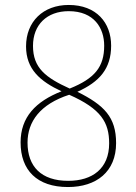

<svg xmlns="http://www.w3.org/2000/svg" viewBox="-20 -744 550 774"><path d="M254 10C369 10 448 -52 448 -167C448 -272 400 -320 292 -374C381 -414 428 -467 428 -560C428 -652 369 -724 257 -724C154 -724 85 -657 85 -557C85 -465 142 -416 228 -376C124 -335 63 -272 63 -170C63 -58 129 10 254 10ZM261 -387C164 -431 113 -470 113 -559C113 -644 169 -699 257 -699C360 -699 400 -630 400 -560C400 -475 363 -428 261 -387ZM255 -15C146 -15 91 -73 91 -169C91 -254 142 -324 259 -362C388 -305 420 -250 420 -166C420 -65 353 -15 255 -15Z"/></svg>

Font: Noto Serif Devanagari SemiCondensed Thin
Style: Regular
Weight: 100
Width: 4
Designer: Universal Thirst, Indian Type Foundry and the Monotype Design Team
Foundry: Monotype Imaging Inc.
Version: Version 2.004